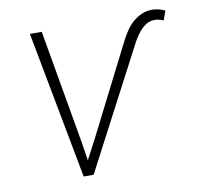

<svg xmlns="http://www.w3.org/2000/svg" viewBox="-65 -608 718 678"><g transform="rotate(-10 293.5 -269.0)"><path d="M196.3 -119.6 125 -528.8H82.5L182.1 0H217.8L446.3 -436Q452.6 -447.3 460.4 -458.7Q468.3 -470.2 478 -480Q487.3 -489.3 499 -495.1Q510.7 -501 525.4 -501Q533.7 -501 541 -499Q548.3 -497.1 556.2 -493.7L567.9 -527.3Q556.6 -532.2 545.9 -534.9Q535.2 -537.6 522.9 -538.1Q501.5 -538.1 484.1 -530.3Q466.8 -522.5 452.6 -510.3Q438 -497.6 427 -481Q416 -464.4 407.2 -447.3L243.7 -124.5L206.5 -53.7Z"/></g></svg>

Font: Roboto Mono ExtraLight
Style: Italic
Weight: 250
Italic angle: -10°
Monospace: yes
Designer: Google
Version: Version 3.000